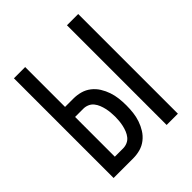

<svg xmlns="http://www.w3.org/2000/svg" viewBox="-200 -868 1001 1001"><g transform="rotate(-45 300.0 -367.5)"><path d="M454 0V-735H537V0ZM63 0V-735H146V-441H207Q234 -441 259.5 -434Q285 -427 306 -410.5Q327 -394 341 -371.5Q355 -349 363.5 -324Q372 -299 375 -273Q378 -247 378 -221Q378 -194 375 -168Q372 -142 363.5 -117Q355 -92 341 -69.5Q327 -47 306 -30.5Q285 -14 259.5 -7Q234 0 207 0ZM207 -74Q223 -74 238 -80.5Q253 -87 263 -99.5Q273 -112 279 -127Q285 -142 288.5 -157.5Q292 -173 293.5 -189Q295 -205 295 -220Q295 -236 293.5 -252Q292 -268 288.5 -283.5Q285 -299 279 -314Q273 -329 263 -341.5Q253 -354 238 -360.5Q223 -367 207 -367H146V-74Z"/></g></svg>

Font: Zed Mono Extended
Style: Regular
Weight: 400
Width: 7
Monospace: yes
Designer: Belleve Invis
Foundry: Belleve Invis
Version: Version 1.0.0; ttfautohint (v1.8.4)